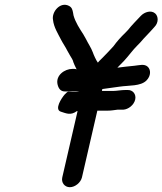

<svg xmlns="http://www.w3.org/2000/svg" viewBox="-20 -715 677 800"><path d="M271 65C292.9 65 316.5 45.6 321.5 24L385.6 -254H430.6C445 -254 455.4 -256.5 469.6 -258H493.6C515 -259.3 538.1 -277.5 543.3 -300C548.4 -322.3 533.5 -341.3 510.5 -340H502.5C484.4 -340 466.2 -336 449.6 -336H404.6L406.4 -344C430.4 -347.7 456.4 -351.1 478.7 -354C518 -359.8 565.5 -355.1 590.1 -379.5C609.3 -398.6 609.2 -424.7 595.4 -437C581 -449.9 562.2 -443.2 539.8 -441C515.8 -438.9 492.9 -435.9 469 -433C473.2 -437 477.1 -441 480.7 -445L496.4 -461C517.4 -483.5 531.5 -505.1 553.7 -527C570.5 -543.3 572.7 -548.5 587 -563C599.9 -576.9 611 -588 623 -602C642.1 -621.1 639.8 -647.3 626.6 -659C610.2 -673.7 582.5 -665.5 566.8 -649C550 -631.2 528.8 -609.8 513.2 -590L502.7 -579C482.3 -559.2 468.5 -543.9 452.5 -522C438.7 -506.6 423.4 -490.8 408.9 -476C404.1 -470.4 394 -462.4 387.8 -454C380.7 -463.2 370.5 -485.9 366.7 -497C359.8 -515.8 347.3 -533.7 338.4 -552L327.1 -572C312.4 -594.8 294 -622.4 286.3 -651L284.6 -661C282 -674.3 280.1 -683.8 267.4 -690.5C231.4 -709.4 194.2 -665.7 200.9 -632C204 -601.5 222.1 -573.9 234.4 -549.5C242.1 -534.2 252.6 -520 260.4 -504L271.7 -484C277.3 -473.8 283.7 -466.6 286 -455C288.5 -448.3 292.3 -440 297.3 -430C298.3 -428.7 299 -427.3 299.4 -426C296.3 -427.3 293.1 -428 289.8 -428H281.8C249.5 -428 210.3 -400.9 220.1 -362C224.8 -343.3 234.8 -334 250.1 -334H311.1C304.8 -332.7 300 -332 296.7 -332H280.7C276.7 -332 271.4 -332.3 264.9 -333C261.6 -333 256.5 -329.2 249.7 -321.5C235.8 -305.7 206.1 -259.6 232.7 -250C254.3 -243.4 273.7 -232.3 300.2 -252H303.2L239.5 24C234.5 45.6 249 65 271 65Z"/></svg>

Font: HoneyBee
Style: BdIt
Weight: 700
Foundry: Cannot Into Space Fonts
Version: Version 0.89